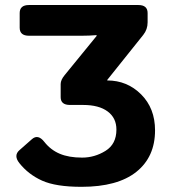

<svg xmlns="http://www.w3.org/2000/svg" viewBox="-20 -720 683 757"><path d="M56.2 -77.1Q32.7 -106.9 56.6 -127.9L106 -171.4Q129.9 -192.4 154.8 -160.6Q179.7 -128.9 215.6 -113.8Q251.5 -98.6 303.7 -98.6Q353 -98.6 396 -125.2Q439 -151.9 439 -209Q439 -254.9 404.5 -280.5Q370.1 -306.2 307.6 -306.2H255.9Q219.2 -306.2 219.2 -336.9V-388.7Q219.2 -404.8 234.9 -423.8L360.8 -578.1V-581.5Q331.5 -579.1 302.2 -579.1H94.2Q57.6 -579.1 57.6 -610.8V-668.5Q57.6 -700.2 94.2 -700.2H525.4Q562 -700.2 562 -668.5V-631.8Q562 -604 544.9 -582.5L402.8 -404.8V-402.8Q481.4 -402.8 536.4 -347.9Q591.3 -293 591.3 -206.1Q591.3 -101.1 517.3 -42.2Q443.4 16.6 301.3 16.6Q200.2 16.6 146 -7.8Q91.8 -32.2 56.2 -77.1Z"/></svg>

Font: Istok Web
Style: Bold
Weight: 700
Designer: Andrey V. Panov
Foundry: Andrey V. Panov
Version: Version 1.0.2g